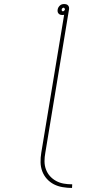

<svg xmlns="http://www.w3.org/2000/svg" viewBox="-20 -755 540 949"><path d="M336 174Q313 174 289.5 170Q266 166 246.5 156Q227 146 212 129.5Q197 113 189 92Q181 71 180.5 47.5Q180 24 184 0L297 -682Q294 -681 292 -681Q290 -681 288 -681Q282 -681 277.5 -682.5Q273 -684 269.5 -688Q266 -692 265 -697Q264 -702 265 -708Q266 -714 269 -719Q272 -724 276.5 -728Q281 -732 286 -733.5Q291 -735 297 -735Q303 -735 308 -733.5Q313 -732 316.5 -728Q320 -724 321 -719Q322 -714 321 -708L204 0Q200 21 200 42Q200 63 207 82Q214 101 227 115.5Q240 130 257.5 139.5Q275 149 295 152.5Q315 156 337 156ZM291 -699Q294 -699 297 -702Q300 -705 301 -708Q301 -711 299 -714Q297 -717 294 -717Q291 -717 288 -714Q285 -711 285 -708Q284 -705 286 -702Q288 -699 291 -699Z"/></svg>

Font: Iosevka Curly Thin
Style: Italic
Weight: 100
Italic angle: -9°
Monospace: yes
Designer: Belleve Invis
Foundry: Belleve Invis
Version: Version 22.1.2; ttfautohint (v1.8.4)